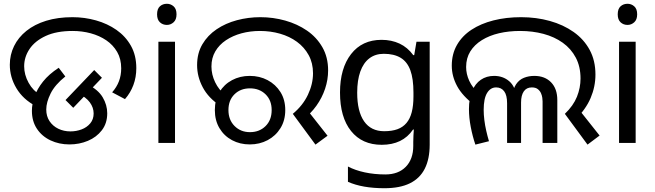

<svg xmlns="http://www.w3.org/2000/svg" viewBox="-20 -757 3472 1017"><path d="M168 -196Q102 -231 67 -289.5Q32 -348 32 -414Q32 -467 54.5 -513Q77 -559 120 -593.5Q163 -628 224.5 -647Q286 -666 364 -666Q428 -666 488.5 -649Q549 -632 597 -598.5Q645 -565 673.5 -514.5Q702 -464 702 -396Q702 -348 686.5 -306.5Q671 -265 642 -232L574 -268Q598 -295 610 -326.5Q622 -358 622 -395Q622 -445 600.5 -482Q579 -519 543 -543.5Q507 -568 461 -580.5Q415 -593 365 -593Q279 -593 222 -566.5Q165 -540 136.5 -497.5Q108 -455 108 -406Q108 -361 131.5 -318.5Q155 -276 195 -253L168 -196ZM149 -170Q149 -207 163 -246.5Q177 -286 208 -325Q239 -364 291 -398L326 -352Q271 -308 248 -261.5Q225 -215 225 -177Q225 -141 242.5 -115Q260 -89 289 -75Q318 -61 353 -61Q384 -61 412 -71.5Q440 -82 458 -103.5Q476 -125 476 -156Q476 -187 456 -214.5Q436 -242 393 -263L444 -310Q500 -282 524 -241.5Q548 -201 548 -157Q548 -104 519.5 -67Q491 -30 445.5 -11Q400 8 348 8Q293 8 247.5 -13.5Q202 -35 175.5 -75Q149 -115 149 -170ZM327 -227 479 -386 520 -345 368 -186Z M907 -536V0H819V-536ZM864 -737Q884 -737 899.5 -723.5Q915 -710 915 -681Q915 -653 899.5 -639Q884 -625 864 -625Q842 -625 827 -639Q812 -653 812 -681Q812 -710 827 -723.5Q842 -737 864 -737Z M1531 -154Q1584 -198 1611 -255Q1638 -312 1638 -369Q1638 -423 1615 -465Q1592 -507 1553 -535.5Q1514 -564 1463.5 -578.5Q1413 -593 1357 -593Q1305 -593 1259 -580.5Q1213 -568 1177 -544Q1141 -520 1120.5 -485Q1100 -450 1100 -405Q1100 -362 1119.5 -321.5Q1139 -281 1173 -254L1145 -198Q1084 -238 1054 -294.5Q1024 -351 1024 -412Q1024 -475 1052 -522.5Q1080 -570 1127.5 -602Q1175 -634 1235 -650Q1295 -666 1359 -666Q1427 -666 1491 -648Q1555 -630 1606 -595Q1657 -560 1687.5 -507Q1718 -454 1718 -384Q1718 -335 1702 -287Q1686 -239 1656 -197Q1626 -155 1584 -123L1600 -184L1715 -38L1651 9ZM1303 8Q1251 8 1209 -14.5Q1167 -37 1142.5 -78Q1118 -119 1118 -174Q1118 -229 1142.5 -269.5Q1167 -310 1209 -332.5Q1251 -355 1303 -355Q1355 -355 1397.5 -332.5Q1440 -310 1465.5 -269.5Q1491 -229 1491 -174Q1491 -119 1465.5 -78Q1440 -37 1397.5 -14.5Q1355 8 1303 8ZM1304 -57Q1354 -57 1386.5 -89Q1419 -121 1419 -174Q1419 -226 1386.5 -257.5Q1354 -289 1304 -289Q1254 -289 1222 -257.5Q1190 -226 1190 -174Q1190 -122 1222.5 -89.5Q1255 -57 1304 -57Z M2001 -546Q2054 -546 2096.5 -526Q2139 -506 2169 -465H2174L2186 -536H2256V9Q2256 85 2230 136.5Q2204 188 2151 214Q2098 240 2016 240Q1958 240 1909.5 231.5Q1861 223 1823 206V125Q1861 145 1912 156Q1963 167 2021 167Q2090 167 2129.5 126.5Q2169 86 2169 16V-5Q2169 -17 2170 -39.5Q2171 -62 2172 -71H2168Q2140 -30 2098.5 -10Q2057 10 2002 10Q1898 10 1839.5 -63Q1781 -136 1781 -267Q1781 -395 1839.5 -470.5Q1898 -546 2001 -546ZM2013 -472Q1968 -472 1936.5 -448Q1905 -424 1888.5 -378Q1872 -332 1872 -266Q1872 -167 1908.5 -114.5Q1945 -62 2015 -62Q2056 -62 2085 -72.5Q2114 -83 2133 -105.5Q2152 -128 2161 -163Q2170 -198 2170 -246V-267Q2170 -340 2153.5 -385Q2137 -430 2102 -451Q2067 -472 2013 -472Z M2972 -154Q3017 -197 3036 -244.5Q3055 -292 3055 -341Q3055 -404 3030 -451.5Q3005 -499 2961 -530.5Q2917 -562 2859 -577.5Q2801 -593 2735 -593Q2675 -593 2623.5 -581Q2572 -569 2532.5 -544.5Q2493 -520 2471 -484.5Q2449 -449 2449 -402Q2449 -365 2465.5 -329Q2482 -293 2519 -258L2493 -201Q2430 -248 2401.5 -300.5Q2373 -353 2373 -409Q2373 -471 2400.5 -519Q2428 -567 2477.5 -599.5Q2527 -632 2594 -649Q2661 -666 2740 -666Q2821 -666 2892.5 -646Q2964 -626 3018.5 -587.5Q3073 -549 3103.5 -492.5Q3134 -436 3134 -362Q3134 -298 3108.5 -238Q3083 -178 3027 -123L3041 -184L3156 -39L3092 9ZM2498 9Q2483 -35 2473.5 -84.5Q2464 -134 2464 -179Q2464 -235 2480.5 -274.5Q2497 -314 2527 -334.5Q2557 -355 2597 -355Q2644 -355 2677 -327Q2710 -299 2715 -243H2693Q2697 -286 2713.5 -310.5Q2730 -335 2755.5 -345Q2781 -355 2810 -355Q2866 -355 2899 -321Q2932 -287 2932 -227V0H2854V-220Q2854 -227 2852.5 -239Q2851 -251 2845.5 -263.5Q2840 -276 2828.5 -285Q2817 -294 2797 -294Q2769 -294 2754.5 -273Q2740 -252 2740 -214V0H2666V-210Q2666 -253 2650.5 -273.5Q2635 -294 2608 -294Q2578 -294 2560 -264.5Q2542 -235 2542 -175Q2542 -150 2545.5 -121.5Q2549 -93 2555.5 -64.5Q2562 -36 2570 -9L2498 9Z M3347 -536V0H3259V-536ZM3304 -737Q3324 -737 3339.5 -723.5Q3355 -710 3355 -681Q3355 -653 3339.5 -639Q3324 -625 3304 -625Q3282 -625 3267 -639Q3252 -653 3252 -681Q3252 -710 3267 -723.5Q3282 -737 3304 -737Z"/></svg>

Font: loriya85
Style: Book
Weight: 400
Designer: Jelle Bosma - Monotype Design Team
Foundry: Monotype Imaging Inc.
Version: Version 2.003